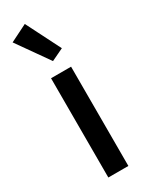

<svg xmlns="http://www.w3.org/2000/svg" viewBox="-217 -872 710 913"><g transform="rotate(-30 138.5 -415.5)"><path d="M199 -643 132 -611 10 -784 104 -831ZM193 0H83V-545H193Z"/></g></svg>

Font: IBM Plex Sans JP Medium
Style: Regular
Weight: 500
Designer: Mike Abbink; Paul van der Laan; Pieter van Rosmalen; Wujin Sim; Yejin Wi; Jinhee Kim; Boomi Park; Yona Kim; Kichan Ma
Foundry: Sandoll Inc.
Version: Version 1.001